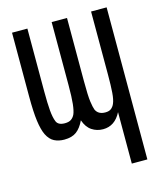

<svg xmlns="http://www.w3.org/2000/svg" viewBox="-110 -611 749 894"><g transform="rotate(-15 264.0 -164.5)"><path d="M414 -46Q384 13 327 13Q297 13 273 -3Q249 -19 237 -54Q221 -20 199 -3.5Q177 13 140 13Q113 13 92 2.5Q71 -8 57 -36Q45 -61 39 -105Q33 -149 33 -223V-531H107V-227Q107 -171 110 -136Q113 -101 121.5 -80.5Q130 -60 162 -60Q182 -60 193 -68Q204 -76 210 -89Q217 -105 220.5 -137Q224 -169 224 -227V-531H298V-227Q298 -156 302 -127.5Q306 -99 311 -86Q323 -60 357 -60Q376 -60 386 -68.5Q396 -77 401 -89Q409 -107 411.5 -140.5Q414 -174 414 -227V-531H489V202H414Z"/></g></svg>

Font: PlemolJP
Style: Regular
Weight: 400
Monospace: yes
Version: v2.0.4; ttfautohint (v1.8.4.7-5d5b-dirty) -l 6 -r 45 -G 200 